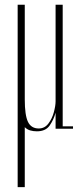

<svg xmlns="http://www.w3.org/2000/svg" viewBox="-20 -543 340 810"><path d="M135.5 11Q120.5 11 107.5 7.2Q94.5 3.5 84.5 -6.5V246.5H54.5V-523H84.5V-123.5Q84.5 -57 98 -29Q111.5 -1 143.5 -1Q168.5 -1 184.2 -21.8Q200 -42.5 207.2 -69.8Q214.5 -97 214.5 -115.5V-523H244.5V-10H288V0H214.5V-67.5Q206.5 -38 189.5 -13.5Q172.5 11 135.5 11Z"/></svg>

Font: Imbue 100pt Thin
Style: Regular
Weight: 100
Designer: Tyler Finck
Foundry: Etcetera Type Company
Version: Version 1.102; ttfautohint (v1.8.3)